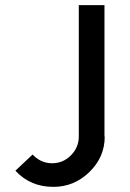

<svg xmlns="http://www.w3.org/2000/svg" viewBox="-20 -720 508 748"><path d="M388 -188Q388 -108 328.5 -50Q269 8 188 8Q98 8 40 -55L107 -118Q139 -84 183 -84Q226 -84 256.5 -115Q287 -146 287 -188V-700H387V-188Z"/></svg>

Font: Simpel Medium
Style: Regular
Weight: 500
Designer: Janko Jovanovic
Version: Version 1.048;PS 001.048;hotconv 1.0.88;makeotf.lib2.5.64775